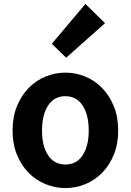

<svg xmlns="http://www.w3.org/2000/svg" viewBox="-20 -944 666 978"><path d="M313 14Q261 14 212 -6Q163 -26 126 -63.5Q89 -101 66.5 -155.5Q44 -210 44 -279Q44 -349 66.5 -403.5Q89 -458 126 -496Q163 -534 212 -554Q261 -574 313 -574Q366 -574 414.5 -554Q463 -534 500 -496Q537 -458 559.5 -403.5Q582 -349 582 -279Q582 -210 559.5 -155.5Q537 -101 500 -63.5Q463 -26 414.5 -6Q366 14 313 14ZM313 -106Q370 -106 401 -153Q432 -200 432 -279Q432 -359 401 -406.5Q370 -454 313 -454Q256 -454 225 -406.5Q194 -359 194 -279Q194 -200 225 -153Q256 -106 313 -106ZM244 -721 415 -924 515 -826 317 -650Z"/></svg>

Font: Kinto Sans
Style: Bold
Weight: 700
Designer: Authors: Ryoko NISHIZUKA  (kana & ideographs); Paul D. Hunt (Latin, Greek & Cyrillic); Wenlong ZHANG  (bopomofo); Sandol
Foundry: Adobe Systems Incorporated, ookami Inc.
Version: Version 0.001